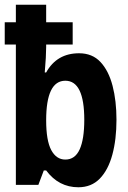

<svg xmlns="http://www.w3.org/2000/svg" viewBox="-22 -781 542 811"><path d="M309 10Q226 10 173 -61H163L140 0H45V-593H-2V-687H45V-761H173V-687H285V-593H173V-582Q173 -544 167 -475H173Q218 -556 312 -556Q368 -556 402.5 -519Q437 -482 453.5 -418.5Q470 -355 470 -275Q470 -192 452.5 -127.5Q435 -63 399.5 -26.5Q364 10 309 10ZM254 -107Q295 -107 314.5 -150Q334 -193 334 -275Q334 -440 254 -440Q173 -440 173 -273Q173 -187 194.5 -147Q216 -107 254 -107Z"/></svg>

Font: Noto Sans Mono ExtraCondensed
Style: Bold
Weight: 700
Width: 2
Designer: Monotype Design Team
Foundry: Monotype Imaging Inc.
Version: Version 2.014